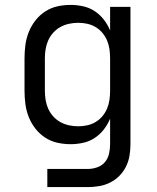

<svg xmlns="http://www.w3.org/2000/svg" viewBox="-20 -580 640 783"><path d="M173 183V109H338Q357 109 376 102.5Q395 96 407.5 81.5Q420 67 424.5 47.5Q429 28 429 9V-96Q419 -72 403 -51.5Q387 -31 365.5 -17Q344 -3 318.5 2.5Q293 8 268 8Q240 8 213.5 2Q187 -4 164 -19Q141 -34 124 -56Q107 -78 97 -103.5Q87 -129 83.5 -156Q80 -183 80 -210V-342Q80 -369 83.5 -396Q87 -423 97 -448.5Q107 -474 124 -496Q141 -518 164 -533Q187 -548 213.5 -554Q240 -560 268 -560Q293 -560 318.5 -554.5Q344 -549 365.5 -535Q387 -521 403 -500.5Q419 -480 429 -456V-552H512V9Q512 32 508 55.5Q504 79 493.5 100Q483 121 466.5 137.5Q450 154 429 164.5Q408 175 384.5 179Q361 183 338 183ZM299 -65Q318 -65 336 -69Q354 -73 370 -82.5Q386 -92 398 -106.5Q410 -121 417 -138Q424 -155 426.5 -173.5Q429 -192 429 -210V-342Q429 -360 426.5 -378.5Q424 -397 417 -414Q410 -431 398 -445.5Q386 -460 370 -469.5Q354 -479 336 -483Q318 -487 299 -487Q280 -487 261.5 -483Q243 -479 226.5 -470Q210 -461 197 -446.5Q184 -432 176.5 -415Q169 -398 166 -379.5Q163 -361 163 -342V-210Q163 -191 166 -172.5Q169 -154 176.5 -137Q184 -120 197 -105.5Q210 -91 226.5 -82Q243 -73 261.5 -69Q280 -65 299 -65Z"/></svg>

Font: Monocode
Style: Regular
Weight: 400
Designer: Belleve Invis
Foundry: Belleve Invis
Version: Version 16.1.0; ttfautohint (v1.8.4)